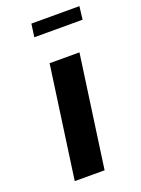

<svg xmlns="http://www.w3.org/2000/svg" viewBox="-132 -743 592 804"><g transform="rotate(-20 163.5 -341.0)"><path d="M320 -624H105L113 -682H327ZM191 0H58L128 -500H261Z"/></g></svg>

Font: Arsenal
Style: Bold Italic
Weight: 700
Italic angle: -9.10001°
Designer: Andrij Shevchenko
Foundry: Stairsfor
Version: Version 2.001;PS 002.001;hotconv 1.0.88;makeotf.lib2.5.64775